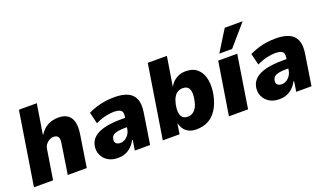

<svg xmlns="http://www.w3.org/2000/svg" viewBox="-74 -1245 2939 1735"><g transform="rotate(-20 1395.5 -377.0)"><path d="M21 0 133 -705H305L259 -420H264Q295 -470 341 -493.5Q387 -517 442 -517Q498 -517 531.5 -493Q565 -469 576.5 -421.5Q588 -374 576 -302L529 0H346L391 -290Q396 -319 391.5 -335.5Q387 -352 374.5 -360Q362 -368 343 -368Q322 -368 301.5 -357Q281 -346 267.5 -327.5Q254 -309 250 -283L205 0Z M826 11Q770 11 731 -13.5Q692 -38 674 -79Q656 -120 666 -169Q676 -215 712 -245.5Q748 -276 813 -292Q878 -308 976 -308H1033L1020 -223H980Q939 -223 910 -218Q881 -213 864 -200.5Q847 -188 843 -164Q837 -141 850.5 -125Q864 -109 894 -109Q915 -109 936 -120.5Q957 -132 973 -154.5Q989 -177 994 -209L1012 -323Q1018 -364 997.5 -379Q977 -394 929 -394Q897 -394 851.5 -384Q806 -374 754 -349L727 -460Q770 -480 812 -493Q854 -506 896.5 -511.5Q939 -517 983 -517Q1056 -517 1105.5 -495.5Q1155 -474 1176 -425.5Q1197 -377 1184 -295L1138 0H991L1006 -97H1000Q982 -63 957 -39Q932 -15 900 -2Q868 11 826 11Z M1580 11Q1525 11 1489 -16Q1453 -43 1439 -96H1436L1421 0H1260L1372 -705H1556L1511 -427H1513Q1530 -457 1553 -476.5Q1576 -496 1604.5 -506.5Q1633 -517 1664 -517Q1738 -517 1780 -478Q1822 -439 1834 -372.5Q1846 -306 1830 -226Q1813 -147 1779 -94Q1745 -41 1695.5 -15Q1646 11 1580 11ZM1546 -124Q1574 -124 1594.5 -137Q1615 -150 1630 -175.5Q1645 -201 1653 -242Q1667 -313 1651 -347.5Q1635 -382 1589 -382Q1563 -382 1541.5 -370Q1520 -358 1505 -332Q1490 -306 1481 -265Q1468 -195 1484.5 -159.5Q1501 -124 1546 -124Z M1896 0 1977 -506H2160L2080 0ZM2008 -562 2134 -765H2306L2131 -562Z M2378 11Q2322 11 2283 -13.5Q2244 -38 2226 -79Q2208 -120 2218 -169Q2228 -215 2264 -245.5Q2300 -276 2365 -292Q2430 -308 2528 -308H2585L2572 -223H2532Q2491 -223 2462 -218Q2433 -213 2416 -200.5Q2399 -188 2395 -164Q2389 -141 2402.5 -125Q2416 -109 2446 -109Q2467 -109 2488 -120.5Q2509 -132 2525 -154.5Q2541 -177 2546 -209L2564 -323Q2570 -364 2549.5 -379Q2529 -394 2481 -394Q2449 -394 2403.5 -384Q2358 -374 2306 -349L2279 -460Q2322 -480 2364 -493Q2406 -506 2448.5 -511.5Q2491 -517 2535 -517Q2608 -517 2657.5 -495.5Q2707 -474 2728 -425.5Q2749 -377 2736 -295L2690 0H2543L2558 -97H2552Q2534 -63 2509 -39Q2484 -15 2452 -2Q2420 11 2378 11Z"/></g></svg>

Font: Nunito Sans 7pt SemiCondensed Black
Style: Italic
Weight: 900
Width: 4
Italic angle: -9°
Designer: Vernon Adams
Foundry: Vernon Adams
Version: Version 3.101;gftools[0.9.27]